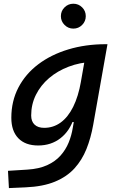

<svg xmlns="http://www.w3.org/2000/svg" viewBox="-20 -755 626 1010"><path d="M26.9 234.4 22 143.6 124.5 137.2Q185.5 133.3 228.3 113.8Q271 94.2 298.3 63.5Q325.7 32.7 341.1 -4.9Q356.4 -42.5 362.8 -82.5L427.7 -450.7L541.5 -522.5H545.4L470.2 -98.1Q458 -29.3 434.8 28.8Q411.6 86.9 371.6 130.9Q331.5 174.8 268.8 200.7Q206.1 226.6 114.7 230.5ZM468.8 -429.7Q400.4 -426.8 341.3 -404.3Q282.2 -381.8 238 -344Q193.8 -306.2 168.9 -256.1Q144 -206.1 144 -147.5Q144 -116.2 161.9 -99.4Q179.7 -82.5 212.4 -82.5Q260.7 -82.5 299.3 -110.6Q337.9 -138.7 365 -193.1Q392.1 -247.6 405.8 -325.7L409.2 -345.2L459.5 -304.2L402.8 -112.8H346.2L369.6 -136.2Q347.7 -66.4 298.3 -28.1Q249 10.3 180.7 10.3Q113.3 10.3 76.4 -27.8Q39.6 -65.9 39.6 -135.3Q39.6 -223.1 76.9 -294.7Q114.3 -366.2 181.6 -417Q249 -467.8 339.6 -495.1Q430.2 -522.5 536.1 -522.5H544.9ZM365.7 -604.5Q338.9 -604.5 319.6 -623.8Q300.3 -643.1 300.3 -669.9Q300.3 -697.3 319.6 -716.3Q338.9 -735.4 365.7 -735.4Q393.1 -735.4 412.1 -716.3Q431.2 -697.3 431.2 -669.9Q431.2 -643.1 412.1 -623.8Q393.1 -604.5 365.7 -604.5Z"/></svg>

Font: Cascadia Mono NF
Style: Italic
Weight: 400
Italic angle: -10°
Monospace: yes
Designer: Aaron Bell
Foundry: Saja Typeworks
Version: Version 2404.023